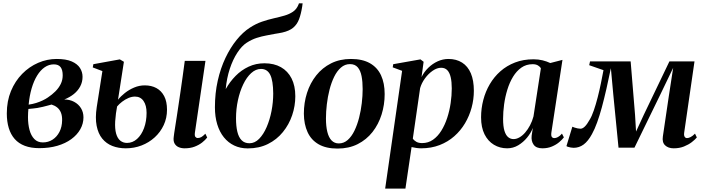

<svg xmlns="http://www.w3.org/2000/svg" viewBox="-20 -882 4238 1156"><path d="M216.5 10Q166.5 10 129.5 -4Q92.5 -18 68.5 -45.2Q44.5 -72.5 32.8 -111.2Q21 -150 21 -199Q21 -273.5 46 -333.8Q71 -394 113.5 -437.2Q156 -480.5 209.8 -503.8Q263.5 -527 321 -527Q378 -527 412 -512Q446 -497 461.5 -472.8Q477 -448.5 477 -419.5Q477 -388.5 463.2 -362.2Q449.5 -336 424.8 -316Q400 -296 367 -283Q400 -283 426.2 -269Q452.5 -255 467.5 -230.8Q482.5 -206.5 482.5 -175.5Q482.5 -137.5 463.5 -103.8Q444.5 -70 409.2 -44.2Q374 -18.5 325.2 -4.2Q276.5 10 216.5 10ZM238 -24.5Q270.5 -24.5 296.5 -41.2Q322.5 -58 338 -88Q353.5 -118 354 -157.5Q354.5 -185 346.8 -204Q339 -223 324.5 -234.8Q310 -246.5 290.5 -252.5Q280 -250 266.8 -246.2Q253.5 -242.5 238 -238.8Q222.5 -235 205 -232Q193 -230.5 179.8 -228.8Q166.5 -227 151 -226Q150 -215.5 149.2 -203.2Q148.5 -191 148.5 -176.5Q148.5 -134 157.8 -99.5Q167 -65 186.8 -44.8Q206.5 -24.5 238 -24.5ZM152.5 -252Q177 -255.5 198.2 -262.2Q219.5 -269 237.2 -277.5Q255 -286 268 -295Q293.5 -312 313.8 -332.2Q334 -352.5 345.8 -376.5Q357.5 -400.5 357.5 -428.5Q357.5 -461 344.8 -477.8Q332 -494.5 304 -494.5Q274.5 -494.5 249 -477Q223.5 -459.5 203.5 -427Q183.5 -394.5 170.5 -350Q157.5 -305.5 152.5 -252Z M1091.5 11Q1072 11 1056 4.2Q1040 -2.5 1031.2 -17.8Q1022.5 -33 1026 -58Q1026.5 -64.5 1029 -81.2Q1031.5 -98 1035.5 -123.2Q1039.5 -148.5 1044.5 -181Q1049.5 -213.5 1055.2 -252Q1061 -290.5 1067.2 -333.2Q1073.5 -376 1079.8 -421.8Q1086 -467.5 1092.5 -515.5H1217L1153.5 -83.5Q1151 -64.5 1156.5 -57.8Q1162 -51 1170.5 -51Q1181.5 -51 1191.8 -56.5Q1202 -62 1216.5 -77L1227.5 -54Q1216 -39 1197 -24Q1178 -9 1151.8 1Q1125.5 11 1091.5 11ZM737.5 11Q693 11 656.5 -3.2Q620 -17.5 595.5 -47.5Q571 -77.5 561.8 -124.8Q552.5 -172 562.5 -237.5L596.5 -454L538.5 -476L542 -495.5L701.5 -524.5L726 -510L690.5 -281.5Q706.5 -302 731.8 -322Q757 -342 787.8 -355Q818.5 -368 851.5 -368Q891.5 -368 921.5 -351.8Q951.5 -335.5 968.5 -303.2Q985.5 -271 985.5 -221.5Q985.5 -171.5 965.8 -129Q946 -86.5 911.5 -55Q877 -23.5 832.2 -6.2Q787.5 11 737.5 11ZM744.5 -21.5Q778.5 -21.5 805.2 -45.5Q832 -69.5 847.2 -110.8Q862.5 -152 862.5 -202.5Q862.5 -247.5 844.2 -274Q826 -300.5 792.5 -300.5Q773.5 -300.5 753.5 -292Q733.5 -283.5 715.8 -270Q698 -256.5 685 -241Q681 -222 678.2 -199.5Q675.5 -177 673.5 -152Q671 -106.5 679.2 -77.5Q687.5 -48.5 704.5 -35Q721.5 -21.5 744.5 -21.5Z M1802 -862 1799.5 -842.5Q1792.5 -798 1780.5 -766.2Q1768.5 -734.5 1745 -715Q1721.5 -695.5 1679 -686Q1669.5 -684 1658 -682Q1646.5 -680 1634 -678Q1612 -673.5 1584 -668.5Q1556 -663.5 1525.5 -653.8Q1495 -644 1465 -624.5Q1435.5 -605.5 1408.8 -564.5Q1382 -523.5 1363.5 -467.5Q1345 -411.5 1339 -345.5Q1364 -390 1398.5 -425Q1433 -460 1476.8 -480.5Q1520.5 -501 1572 -501Q1630 -501 1671.5 -477.5Q1713 -454 1735.5 -409.8Q1758 -365.5 1758 -302.5Q1758 -244 1739 -188Q1720 -132 1683.2 -86.8Q1646.5 -41.5 1593.2 -15Q1540 11.5 1471.5 11.5Q1426.5 11.5 1390.2 -5.8Q1354 -23 1328 -55.2Q1302 -87.5 1288 -133.2Q1274 -179 1274 -236Q1274 -321 1291 -396.2Q1308 -471.5 1337.5 -533.5Q1367 -595.5 1404.8 -642Q1442.5 -688.5 1484.5 -715.5Q1520.5 -739 1557.2 -751.5Q1594 -764 1628.5 -771.8Q1663 -779.5 1692.5 -788Q1722 -796.5 1744 -811.5Q1766 -826.5 1777 -854L1780 -862ZM1551.5 -467Q1520 -467 1492.5 -442Q1465 -417 1444.5 -374.2Q1424 -331.5 1412.5 -278.5Q1401 -225.5 1401 -169.5Q1401 -122.5 1409 -89Q1417 -55.5 1434.8 -37.5Q1452.5 -19.5 1482 -19.5Q1514 -19.5 1540.2 -46.2Q1566.5 -73 1585.5 -117Q1604.5 -161 1614.8 -213.8Q1625 -266.5 1625 -319Q1624.5 -397 1606.8 -432Q1589 -467 1551.5 -467Z M2093 -527Q2162 -527 2207 -501.5Q2252 -476 2274 -428.8Q2296 -381.5 2296 -315.5Q2296 -251.5 2277.5 -192.5Q2259 -133.5 2222.8 -87.2Q2186.5 -41 2133.5 -14.2Q2080.5 12.5 2012 12.5Q1943.5 12.5 1898.5 -13.2Q1853.5 -39 1831.8 -86.5Q1810 -134 1809.5 -197.5Q1809.5 -263.5 1828.5 -322.8Q1847.5 -382 1884 -428Q1920.5 -474 1973.2 -500.5Q2026 -527 2093 -527ZM2087 -496Q2056.5 -496 2032.8 -475.2Q2009 -454.5 1992 -419.8Q1975 -385 1964 -342Q1953 -299 1947.8 -254Q1942.5 -209 1942.5 -168.5Q1942.5 -121.5 1950.8 -88Q1959 -54.5 1976.2 -36.5Q1993.5 -18.5 2020 -18.5Q2050 -18.5 2073.5 -39.2Q2097 -60 2114 -95Q2131 -130 2142 -173Q2153 -216 2158.2 -260.8Q2163.5 -305.5 2163.5 -345.5Q2163.5 -389.5 2157 -423.2Q2150.5 -457 2134 -476.5Q2117.5 -496 2087 -496Z M2299 253.5 2401 -455.5 2344.5 -476.5 2347.5 -495.5 2511.5 -524.5 2530.5 -510 2518 -418Q2533.5 -449.5 2558.8 -474Q2584 -498.5 2615.2 -512.8Q2646.5 -527 2680 -527Q2727.5 -527 2762 -505.2Q2796.5 -483.5 2814.8 -440.8Q2833 -398 2833 -335.5Q2833 -284 2819.5 -234Q2806 -184 2779.8 -139.8Q2753.5 -95.5 2715.2 -61.8Q2677 -28 2626.8 -8.5Q2576.5 11 2515.5 11Q2501.5 11 2486.5 8.8Q2471.5 6.5 2458 3.5L2421 253.5ZM2465.5 -47.5Q2473 -36 2486.8 -28.2Q2500.5 -20.5 2521.5 -20.5Q2558.5 -20.5 2587.2 -40.8Q2616 -61 2637.2 -95.2Q2658.5 -129.5 2672.5 -172.2Q2686.5 -215 2693.2 -260.8Q2700 -306.5 2700 -349.5Q2700 -389.5 2693.5 -417.2Q2687 -445 2673 -459.5Q2659 -474 2636 -474Q2611 -474 2585 -456Q2559 -438 2538.8 -410.2Q2518.5 -382.5 2509.5 -351.5Z M3300 -86Q3297 -65.5 3302.2 -58Q3307.5 -50.5 3318 -50.5Q3327.5 -50.5 3339.2 -56.8Q3351 -63 3363.5 -77.5L3375 -55Q3365 -41.5 3346.8 -26Q3328.5 -10.5 3303 0.2Q3277.5 11 3245.5 11Q3208.5 11 3193 -10.8Q3177.5 -32.5 3181 -65L3188 -111.5Q3176.5 -81.5 3153.5 -53.5Q3130.5 -25.5 3100 -7.2Q3069.5 11 3033.5 11Q2989.5 11 2953.8 -10.5Q2918 -32 2897.2 -73.5Q2876.5 -115 2876.5 -175.5Q2876.5 -229 2889.8 -280Q2903 -331 2929 -375.2Q2955 -419.5 2993 -453Q3031 -486.5 3081 -505.8Q3131 -525 3192 -525Q3221.5 -525 3246.8 -518.8Q3272 -512.5 3293 -502.5L3366.5 -521.5ZM3236.5 -470.5Q3231.5 -480.5 3219 -488Q3206.5 -495.5 3187 -495.5Q3148.5 -495.5 3119.2 -475Q3090 -454.5 3069 -420Q3048 -385.5 3034.8 -342.5Q3021.5 -299.5 3015.2 -254Q3009 -208.5 3009 -166.5Q3009 -121 3017.2 -94.2Q3025.5 -67.5 3039.8 -56Q3054 -44.5 3072 -44.5Q3089.5 -44.5 3107.5 -54.8Q3125.5 -65 3141.8 -83.8Q3158 -102.5 3171.2 -127.5Q3184.5 -152.5 3192 -181Z M4036.5 11Q4003.5 11 3984.5 -7Q3965.5 -25 3971 -60.5L4006.5 -301L4033 -473.5L3957.5 -316.5L3800 7H3704L3672.5 -313L3658 -471.5Q3644.5 -405.5 3631 -346.5Q3617.5 -287.5 3603.8 -236.5Q3590 -185.5 3575.2 -144.8Q3560.5 -104 3544 -74.5Q3521 -32 3494 -12Q3467 8 3433.5 8Q3425.5 8 3416.2 6.2Q3407 4.5 3400 2.2Q3393 0 3390.5 -2.5L3426 -119Q3430.5 -117 3439 -114Q3447.5 -111 3457.5 -109Q3467.5 -107 3475 -107Q3481.5 -107 3488.2 -110.5Q3495 -114 3501.8 -120.8Q3508.5 -127.5 3515.5 -137.5Q3522.5 -147.5 3529.5 -160Q3543 -181.5 3555.2 -217.2Q3567.5 -253 3578.5 -295.8Q3589.5 -338.5 3598.2 -381.5Q3607 -424.5 3613.5 -459.5L3527.5 -489.5L3532.5 -512.5H3777L3803.5 -190.5L3809.5 -90L3856 -190.5L4010.5 -512.5H4161.5L4099.5 -84.5Q4097.5 -72.5 4099.5 -65Q4101.5 -57.5 4106 -54Q4110.5 -50.5 4116 -50.5Q4126 -50.5 4138.5 -57Q4151 -63.5 4164.5 -77.5L4175.5 -54.5Q4165 -41.5 4145.2 -26.2Q4125.5 -11 4098 0Q4070.5 11 4036.5 11Z"/></svg>

Font: Merriweather 120pt SemiBold
Style: Italic
Weight: 600
Italic angle: -7.8°
Version: Version 2.101